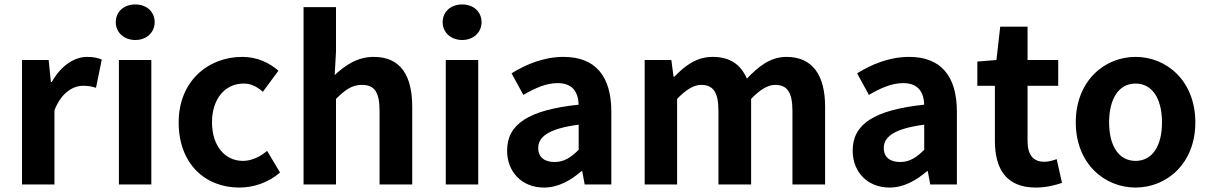

<svg xmlns="http://www.w3.org/2000/svg" viewBox="-20 -830 5443 864"><path d="M79 0H225V-334C257 -415 310 -444 354 -444C377 -444 393 -441 412 -435L438 -562C421 -569 403 -574 372 -574C314 -574 254 -534 213 -461H209L199 -560H79Z M515 0H661V-560H515ZM589 -650C639 -650 676 -684 676 -730C676 -778 639 -810 589 -810C538 -810 501 -778 501 -730C501 -684 538 -650 589 -650Z M1057 14C1119 14 1187 -7 1240 -54L1182 -151C1151 -125 1113 -106 1073 -106C992 -106 934 -174 934 -279C934 -385 992 -454 1077 -454C1109 -454 1135 -441 1163 -417L1233 -512C1192 -547 1139 -574 1070 -574C918 -574 784 -466 784 -279C784 -94 902 14 1057 14Z M1346 0H1492V-385C1534 -426 1563 -448 1609 -448C1664 -448 1688 -417 1688 -331V0H1835V-349C1835 -490 1783 -574 1662 -574C1586 -574 1531 -534 1486 -492L1492 -597V-798H1346Z M1986 0H2132V-560H1986ZM2060 -650C2110 -650 2147 -684 2147 -730C2147 -778 2110 -810 2060 -810C2009 -810 1972 -778 1972 -730C1972 -684 2009 -650 2060 -650Z M2428 14C2492 14 2548 -18 2597 -60H2600L2611 0H2731V-327C2731 -489 2658 -574 2516 -574C2428 -574 2348 -541 2282 -500L2335 -403C2387 -433 2437 -456 2489 -456C2558 -456 2582 -414 2584 -359C2359 -335 2262 -272 2262 -152C2262 -57 2328 14 2428 14ZM2476 -101C2433 -101 2402 -120 2402 -164C2402 -214 2448 -251 2584 -269V-156C2549 -121 2518 -101 2476 -101Z M2881 0H3027V-385C3067 -427 3103 -448 3135 -448C3188 -448 3213 -417 3213 -331V0H3360V-385C3400 -427 3436 -448 3468 -448C3521 -448 3546 -417 3546 -331V0H3693V-349C3693 -490 3638 -574 3519 -574C3446 -574 3392 -530 3341 -476C3314 -538 3267 -574 3187 -574C3114 -574 3062 -534 3015 -485H3011L3001 -560H2881Z M3983 14C4047 14 4103 -18 4152 -60H4155L4166 0H4286V-327C4286 -489 4213 -574 4071 -574C3983 -574 3903 -541 3837 -500L3890 -403C3942 -433 3992 -456 4044 -456C4113 -456 4137 -414 4139 -359C3914 -335 3817 -272 3817 -152C3817 -57 3883 14 3983 14ZM4031 -101C3988 -101 3957 -120 3957 -164C3957 -214 4003 -251 4139 -269V-156C4104 -121 4073 -101 4031 -101Z M4641 14C4690 14 4729 3 4759 -7L4735 -114C4720 -108 4698 -102 4680 -102C4630 -102 4604 -132 4604 -196V-444H4742V-560H4604V-710H4481L4464 -560L4378 -553V-444H4457V-196C4457 -70 4508 14 4641 14Z M5090 14C5230 14 5359 -94 5359 -279C5359 -466 5230 -574 5090 -574C4950 -574 4821 -466 4821 -279C4821 -94 4950 14 5090 14ZM5090 -106C5014 -106 4971 -174 4971 -279C4971 -385 5014 -454 5090 -454C5166 -454 5209 -385 5209 -279C5209 -174 5166 -106 5090 -106Z"/></svg>

Font: Noto Sans CJK JP Bold
Style: Regular
Weight: 700
Designer: Ryoko NISHIZUKA (kana & ideographs); Paul D. Hunt (Latin, Greek & Cyrillic); Wenlong ZHANG (bopomofo); Sandoll Communica
Foundry: Adobe Systems Incorporated
Version: Version 1.004;PS 1.004;hotconv 1.0.82;makeotf.lib2.5.63406